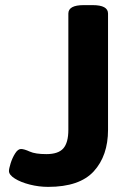

<svg xmlns="http://www.w3.org/2000/svg" viewBox="-20 -722 520 750"><path d="M168 8Q132 8 96.5 -1Q61 -10 38 -24.5Q15 -39 15 -54Q15 -63 21.5 -84Q28 -105 39 -122.5Q50 -140 62 -140Q74 -140 96 -130Q118 -120 161 -120Q208 -120 227.5 -142.5Q247 -165 247 -215V-669Q247 -702 307 -702H342Q402 -702 402 -669V-215Q402 -114 346.5 -53Q291 8 168 8Z"/></svg>

Font: Asap Expanded
Style: Bold
Weight: 700
Width: 7
Designer: Pablo Cosgaya
Foundry: Omnibus-Type
Version: Version 3.001; ttfautohint (v1.8.4.7-5d5b)